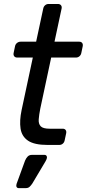

<svg xmlns="http://www.w3.org/2000/svg" viewBox="-20 -730 437 967"><path d="M219.4 0Q153.1 0 121.2 -21.5Q89.4 -43.1 83.5 -82.7Q77.6 -122.4 88.9 -176L145.3 -440.1H67.1Q56.9 -440.1 51.8 -446.4Q46.6 -452.8 48.6 -463L55.7 -497.1Q57.7 -507.3 65.7 -513.6Q73.6 -520 83.8 -520H162L197.8 -687.1Q199.8 -697.3 207.3 -703.6Q214.7 -710 224.9 -710H271.6Q281.7 -710 287 -703.6Q292.3 -697.3 290.3 -687.1L254.5 -520H378.9Q389.1 -520 393.8 -513.6Q398.6 -507.3 396.6 -497.1L389.5 -463Q387.5 -452.8 379.9 -446.4Q372.4 -440.1 362.2 -440.1H237.8L182.9 -183Q176.7 -151.7 175 -128.9Q173.4 -106 185.1 -93.9Q196.9 -81.8 229.7 -81.8H295.6Q305.7 -81.8 310.5 -75.4Q315.3 -69.1 313.3 -58.9L305.6 -22.9Q303.6 -12.7 296.2 -6.4Q288.7 0 278.5 0ZM74.7 217.5Q66.5 217.5 63.5 211.4Q60.6 205.3 63.4 196.3L106.1 79.2Q111.1 66.9 119.3 58.4Q127.5 50 141 50H203.8Q211.2 50 214.6 55.3Q217.9 60.6 215.9 67.1Q214.9 70.6 213.3 74.6Q211.7 78.6 208.9 83.1L142.7 194.4Q135.9 204.4 128.8 211Q121.7 217.5 109 217.5Z"/></svg>

Font: Rubik Light
Style: Italic
Weight: 300
Italic angle: -12°
Designer: Hubert and Fischer
Foundry: Hubert and Fischer
Version: Version 2.300;gftools[0.9.30]